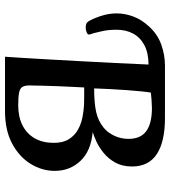

<svg xmlns="http://www.w3.org/2000/svg" viewBox="24 -703 679 767"><g transform="rotate(90 363.5 -319.5)"><path d="M206.6 0Q208 -17.6 210.7 -61.3Q213.4 -105 216.9 -165.9Q220.4 -226.8 224.2 -296.8Q228.1 -366.8 231.6 -438.4Q235.1 -510 237.8 -573.4Q191.1 -573.1 160.2 -556.6Q129.3 -540.2 114.1 -511.6Q98.8 -483 98.8 -445.4Q98.8 -410.5 105.2 -385.2Q111.6 -360 112.6 -354Q113.6 -350.8 115.8 -344.5Q118 -338.3 118 -334.9Q118 -330 109.2 -326.2Q100.5 -322.4 90.5 -322.4Q82.5 -322.4 76.2 -324.3Q70 -326.3 66 -332.4Q55.2 -349 44.4 -381.3Q33.5 -413.6 33.5 -445.8Q33.5 -478.6 45.8 -512.1Q58.1 -545.5 86.2 -575.9Q117.5 -609.8 158.1 -624.2Q198.8 -638.7 240.5 -639H451.1Q546.2 -639 595.6 -606.4Q645.1 -573.9 645.1 -507.5Q645.1 -468.3 629.3 -440.2Q613.5 -412.2 590.3 -393.5Q567.1 -374.9 544.5 -364.7Q521.9 -354.6 507.6 -350.3Q583.6 -343.3 623.1 -301.1Q662.6 -258.9 662.6 -198.8Q662.6 -147.8 634.7 -102.5Q606.9 -57.1 553.8 -28.6Q500.7 0 423.9 0ZM400.2 -52.8Q446.9 -52.8 480.6 -69.8Q514.3 -86.9 532.5 -118.7Q550.7 -150.6 550.7 -194.7Q550.7 -231.6 536.2 -254.8Q521.7 -278 498.7 -291Q475.7 -304 449.4 -309.2Q423.1 -314.4 399.4 -315.7Q381.1 -316.3 364 -316.3Q346.8 -316.3 329.4 -316.3Q328.4 -298.4 327.1 -271.1Q325.7 -243.7 324.4 -212.2Q323 -180.6 322.4 -150.9Q321.7 -121.1 321.4 -98.4Q321.1 -80 327 -69.8Q332.8 -59.7 350.3 -56.2Q367.8 -52.8 400.2 -52.8ZM333.1 -356.1Q391.8 -356.1 427.7 -364.2Q463.5 -372.3 490.2 -394.2Q510.9 -411.2 522.8 -437.7Q534.8 -464.2 534.8 -493.1Q534.8 -541.9 503.7 -564.4Q472.7 -586.9 411.9 -586.9Q399.5 -586.9 380.9 -585.5Q362.4 -584.1 350 -582.7Q347.3 -568.2 344.8 -542.6Q342.3 -517 339.9 -485.2Q337.6 -453.4 335.9 -420.1Q334.2 -386.7 333.1 -356.1Z"/></g></svg>

Font: Briem Hand Thin
Style: Regular
Weight: 100
Designer: Gunnlaugur SE Briem, Eben Sorkin
Foundry: Sorkin Type Co.
Version: Version 1.003